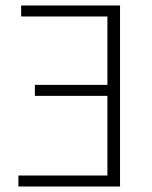

<svg xmlns="http://www.w3.org/2000/svg" viewBox="-20 -679 555 699"><path d="M47 0V-40H371V-330H107V-370H371V-619H57V-659H417V0Z"/></svg>

Font: Source Sans 3 Light
Style: Regular
Weight: 300
Designer: Paul D. Hunt
Foundry: Adobe
Version: Version 3.052;hotconv 1.1.0;makeotfexe 2.6.0